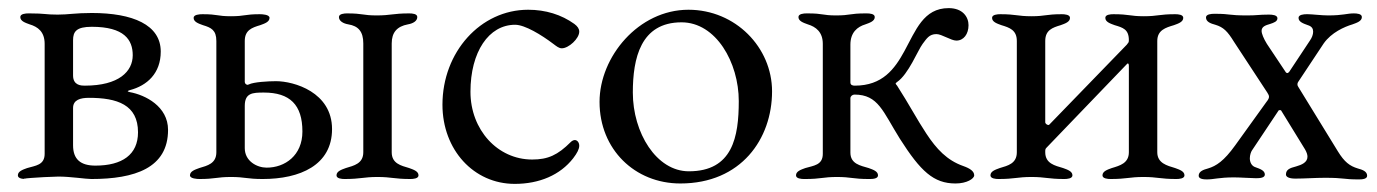

<svg xmlns="http://www.w3.org/2000/svg" viewBox="-20 -438 3393 473"><path d="M124 -3C154 -3 191 3 205 3C312 3 394 -24 394 -118C394 -176 338 -204 300 -211C292 -213 294 -214 300 -216C342 -227 376 -257 376 -311C376 -377 307 -406 206 -406C165 -406 149 -402 122 -402C91 -402 92 -405 53 -405C52 -405 51 -405 50 -405C43 -405 30 -404 30 -396C30 -386 42 -382 53 -378C73 -372 90 -360 90 -330V-59C90 -31 67 -30 47 -24C36 -20 24 -16 24 -6C24 3 39 3 47 3C15 3 79 -2 124 -3ZM199 -197C269 -197 320 -180 320 -112C320 -57 281 -30 215 -30C178 -30 160 -46 160 -80V-172C160 -192 178 -197 199 -197ZM206 -372C286 -372 307 -340 307 -302C307 -262 273 -227 189 -227C181 -227 160 -227 160 -252V-339C160 -360 168 -372 206 -372Z M472 3C510 3 514 -2 549 -2C584 -2 588 3 627 3C719 3 798 -31 798 -120C798 -211 704 -238 660 -238C641 -238 605 -236 593 -230C592 -230 591 -229 590 -229C587 -229 583 -232 583 -236V-337C583 -364 601 -370 621 -376C632 -380 644 -384 644 -394C644 -402 627 -403 620 -403C582 -403 584 -398 549 -398C514 -398 518 -403 479 -403C471 -403 457 -402 457 -394C457 -384 469 -380 480 -376C500 -370 513 -364 513 -337V-63C513 -35 491 -30 471 -24C460 -20 448 -16 448 -6C448 2 465 3 472 3ZM829 3C869 3 875 -2 910 -2C945 -2 951 3 991 3C998 3 1011 2 1011 -6C1011 -16 999 -20 988 -24C968 -30 945 -35 945 -63V-331C945 -358 958 -373 985 -378C997 -380 1008 -386 1008 -396C1008 -404 996 -405 988 -405C948 -405 943 -400 908 -400C873 -400 875 -405 835 -405C828 -405 815 -404 815 -396C815 -386 826 -380 838 -378C863 -374 875 -360 875 -331V-63C875 -35 852 -30 832 -24C821 -20 809 -16 809 -6C809 2 822 3 829 3ZM583 -177C583 -209 602 -210 630 -210C694 -210 725 -180 725 -114C725 -55 682 -25 637 -25C613 -25 583 -41 583 -73Z M1248 15C1309 15 1360 -7 1392 -48C1402 -61 1407 -71 1407 -79C1407 -87 1402 -93 1396 -93C1393 -93 1389 -91 1386 -88C1354 -56 1330 -45 1291 -45C1206 -45 1139 -118 1139 -212C1139 -310 1184 -377 1249 -377C1273 -377 1314 -352 1343 -330C1351 -324 1357 -319 1364 -319C1381 -319 1407 -343 1407 -360C1407 -367 1403 -373 1395 -379C1363 -402 1324 -414 1281 -414C1164 -414 1070 -310 1070 -180C1070 -69 1147 15 1248 15Z M1656 14C1806 14 1882 -96 1882 -213C1882 -321 1792 -414 1676 -414C1553 -414 1457 -298 1457 -187C1457 -70 1544 14 1656 14ZM1677 -16C1597 -16 1539 -111 1539 -210C1539 -294 1558 -383 1659 -383C1744 -383 1800 -284 1800 -189C1800 -101 1785 -16 1677 -16Z M1964 3C2003 3 2007 -2 2042 -2C2077 -2 2081 3 2120 3C2121 3 2122 3 2123 3C2131 3 2143 2 2143 -6C2143 -16 2131 -20 2120 -24C2100 -30 2075 -34 2075 -62V-196C2075 -201 2080 -205 2085 -205C2144 -205 2155 -163 2197 -96C2248 -16 2280 14 2334 14C2362 14 2380 2 2380 -6C2380 -16 2370 -23 2353 -29C2313 -43 2287 -71 2262 -109C2240 -142 2219 -182 2190 -227C2187 -231 2184 -232 2190 -236C2218 -255 2241 -314 2253 -330C2263 -343 2269 -354 2287 -354C2300 -354 2323 -338 2336 -338C2354 -338 2366 -354 2366 -376C2366 -396 2352 -418 2317 -418C2255 -418 2236 -363 2208 -312C2184 -268 2154 -227 2086 -227C2081 -227 2075 -228 2075 -235V-328C2075 -358 2092 -372 2112 -378C2123 -382 2135 -386 2135 -396C2135 -404 2123 -405 2115 -405C2114 -405 2113 -405 2112 -405C2073 -405 2075 -400 2040 -400C2005 -400 2009 -405 1970 -405C1969 -405 1968 -405 1967 -405C1960 -405 1947 -404 1947 -396C1947 -386 1959 -382 1970 -378C1990 -372 2007 -359 2007 -330V-59C2007 -31 1984 -30 1964 -24C1953 -20 1941 -16 1941 -6C1941 2 1954 3 1961 3C1962 3 1963 3 1964 3Z M2440 3C2480 3 2486 -2 2521 -2C2556 -2 2562 3 2602 3C2609 3 2622 2 2622 -6C2622 -16 2610 -20 2599 -24C2579 -30 2555 -35 2555 -63C2555 -69 2555 -71 2558 -74L2757 -281C2759 -283 2761 -281 2761 -276V-63C2761 -36 2739 -30 2719 -24C2708 -20 2696 -16 2696 -6C2696 2 2709 3 2716 3C2756 3 2762 -2 2797 -2C2832 -2 2838 3 2878 3C2885 3 2898 2 2898 -6C2898 -16 2886 -20 2875 -24C2855 -30 2831 -36 2831 -63V-337C2831 -364 2852 -370 2872 -376C2883 -380 2895 -384 2895 -394C2895 -402 2883 -403 2875 -403C2835 -403 2833 -398 2798 -398C2763 -398 2763 -403 2723 -403C2715 -403 2703 -402 2703 -394C2703 -384 2715 -380 2726 -376C2746 -370 2761 -366 2761 -339C2761 -332 2759 -333 2756 -328L2565 -131C2565 -131 2564 -130 2563 -130C2560 -130 2555 -133 2555 -137V-337C2555 -364 2573 -370 2593 -376C2604 -380 2616 -384 2616 -394C2616 -402 2603 -403 2596 -403C2556 -403 2556 -398 2521 -398C2486 -398 2484 -403 2444 -403C2437 -403 2424 -402 2424 -394C2424 -384 2436 -380 2447 -376C2467 -370 2485 -364 2485 -337V-63C2485 -35 2463 -30 2443 -24C2432 -20 2420 -16 2420 -6C2420 2 2433 3 2440 3Z M2953 4C2971 4 2983 -1 3020 -1C3036 -1 3062 1 3073 1C3074 1 3075 1 3076 1C3084 1 3096 0 3096 -8C3096 -18 3084 -22 3073 -26C3063 -29 3059 -39 3059 -48C3059 -56 3062 -64 3064 -67L3130 -166C3131 -167 3135 -167 3136 -166L3195 -70C3199 -63 3201 -57 3201 -52C3201 -38 3187 -32 3173 -28C3157 -24 3148 -20 3148 -8C3148 -3 3154 2 3171 2C3194 2 3220 0 3244 0C3294 0 3287 4 3328 4C3336 4 3348 3 3348 -5C3348 -16 3336 -20 3325 -23C3305 -29 3292 -39 3276 -65L3179 -223C3175 -228 3176 -233 3178 -236L3241 -331C3260 -358 3292 -372 3312 -378C3323 -382 3335 -386 3335 -396C3335 -404 3323 -405 3315 -405C3298 -405 3289 -400 3252 -400C3236 -400 3212 -403 3202 -403C3201 -403 3200 -403 3199 -403C3192 -403 3179 -402 3179 -394C3179 -384 3191 -380 3202 -376C3212 -373 3215 -367 3215 -360C3215 -353 3212 -345 3207 -338L3156 -261C3154 -259 3153 -258 3151 -258C3150 -258 3148 -259 3147 -261L3101 -330C3093 -343 3088 -355 3088 -362C3088 -373 3099 -376 3109 -379C3118 -382 3127 -385 3127 -393C3127 -401 3114 -402 3107 -402C3106 -402 3105 -402 3104 -402C3081 -402 3077 -400 3053 -400C3004 -400 3013 -404 2974 -404C2973 -404 2972 -404 2971 -404C2964 -404 2951 -403 2951 -395C2951 -384 2963 -380 2974 -377C2994 -371 3004 -361 3020 -335L3102 -210C3107 -202 3109 -198 3100 -187L3023 -80C2995 -41 2976 -29 2956 -23C2945 -20 2933 -16 2933 -5C2933 3 2945 4 2953 4Z"/></svg>

Font: EB Garamond
Style: Regular
Weight: 400
Designer: Georg Duffner and Octavio Pardo
Foundry: Georg Duffner
Version: Version 1.000;PS 001.000;hotconv 1.0.88;makeotf.lib2.5.64775